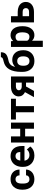

<svg xmlns="http://www.w3.org/2000/svg" viewBox="1684 -2484 1004 4411"><g transform="rotate(-90 2185.5 -279.0)"><path d="M273.9 -104Q313 -104 337.4 -125.5Q361.8 -147 362.8 -182.6H495.1Q494.6 -128.9 465.8 -84.2Q437 -39.6 387 -14.9Q336.9 9.8 276.4 9.8Q163.1 9.8 97.7 -62.3Q32.2 -134.3 32.2 -261.2V-270.5Q32.2 -392.6 97.2 -465.3Q162.1 -538.1 275.4 -538.1Q374.5 -538.1 434.3 -481.7Q494.1 -425.3 495.1 -331.5H362.8Q361.8 -372.6 337.4 -398.2Q313 -423.8 272.9 -423.8Q223.6 -423.8 198.5 -387.9Q173.3 -352.1 173.3 -271.5V-256.8Q173.3 -175.3 198.2 -139.6Q223.1 -104 273.9 -104Z M818.8 9.8Q702.6 9.8 629.6 -61.5Q556.6 -132.8 556.6 -251.5V-265.1Q556.6 -344.7 587.4 -407.5Q618.2 -470.2 674.6 -504.2Q731 -538.1 803.2 -538.1Q911.6 -538.1 973.9 -469.7Q1036.1 -401.4 1036.1 -275.9V-218.3H699.7Q706.5 -166.5 741 -135.3Q775.4 -104 828.1 -104Q909.7 -104 955.6 -163.1L1024.9 -85.4Q993.2 -40.5 939 -15.4Q884.8 9.8 818.8 9.8ZM802.7 -423.8Q760.7 -423.8 734.6 -395.5Q708.5 -367.2 701.2 -314.5H897.5V-325.7Q896.5 -372.6 872.1 -398.2Q847.7 -423.8 802.7 -423.8Z M1574.2 0H1432.6V-203.1H1257.3V0H1116.2V-528.3H1257.3V-316.4H1432.6V-528.3H1574.2Z M2122.1 -415H1952.6V0H1811V-415H1644.5V-528.3H2122.1Z M2633.3 -528.3V0H2492.7V-182.6H2403.3L2301.8 0H2158.7L2273.9 -206.5Q2226.6 -228.5 2200.9 -266.1Q2175.3 -303.7 2175.3 -351.6Q2175.3 -428.2 2234.6 -477.3Q2293.9 -526.4 2393.6 -528.3ZM2396 -281.2H2492.7V-415H2400.9Q2363.3 -415 2339.8 -395.3Q2316.4 -375.5 2316.4 -347.2Q2316.4 -318.8 2338.9 -300.3Q2361.3 -281.7 2396 -281.2Z M3014.2 -499Q3115.7 -499 3176.3 -431.6Q3236.8 -364.3 3236.8 -248.5V-241.7Q3236.8 -127.4 3169.4 -58.6Q3102.1 10.3 2988.3 10.3Q2874 10.3 2806.4 -64.2Q2738.8 -138.7 2738.8 -266.6V-290Q2739.7 -468.3 2799.1 -569.1Q2858.4 -669.9 2977.5 -696.3Q3040 -710 3058.1 -723.4Q3076.2 -736.8 3076.2 -760.7H3190.4Q3190.4 -684.1 3149.2 -645.5Q3107.9 -606.9 3002.4 -585.9Q2939.9 -573.2 2903.8 -536.6Q2867.7 -500 2855 -433.6Q2922.4 -499 3014.2 -499ZM2987.3 -384.8Q2937 -384.8 2908.4 -351.1Q2879.9 -317.4 2879.9 -241.7Q2879.9 -174.3 2907.7 -138.9Q2935.5 -103.5 2988.3 -103.5Q3039.6 -103.5 3067.4 -138.2Q3095.2 -172.9 3095.7 -240.2V-252Q3095.7 -316.9 3067.1 -350.8Q3038.6 -384.8 2987.3 -384.8Z M3788.6 -259.3Q3788.6 -137.2 3733.2 -63.7Q3677.7 9.8 3583.5 9.8Q3503.4 9.8 3454.1 -45.9V203.1H3313V-528.3H3443.8L3448.7 -476.6Q3500 -538.1 3582.5 -538.1Q3680.2 -538.1 3734.4 -465.8Q3788.6 -393.6 3788.6 -266.6ZM3647.5 -269.5Q3647.5 -343.3 3621.3 -383.3Q3595.2 -423.3 3545.4 -423.3Q3479 -423.3 3454.1 -372.6V-156.2Q3480 -104 3546.4 -104Q3647.5 -104 3647.5 -269.5Z M4017.6 -373.5H4118.7Q4187 -373.5 4238.8 -350.6Q4290.5 -327.6 4318.1 -284.9Q4345.7 -242.2 4345.7 -185.5Q4345.7 -102.1 4283.9 -51Q4222.2 0 4115.7 0H3876V-528.3H4017.6ZM4017.6 -260.3V-112.8H4117.7Q4159.7 -112.8 4182.1 -132.3Q4204.6 -151.9 4204.6 -185.5Q4204.6 -219.7 4182.6 -240Q4160.6 -260.3 4117.7 -260.3Z"/></g></svg>

Font: Robotiche
Style: Bold
Weight: 700
Designer: Google
Version: Version 2.001150; 2014